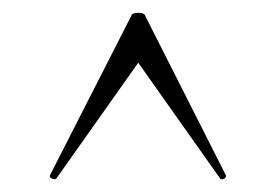

<svg xmlns="http://www.w3.org/2000/svg" viewBox="-20 -493 432 300"><path d="M333 -218Q333 -215 329.5 -213.5Q326 -212 324 -214L196 -395L68 -214Q67 -213 65 -213Q62 -213 59.5 -215Q57 -217 58 -219L185 -468Q186 -473 196 -473Q206 -473 207 -468L333 -219Z"/></svg>

Font: Cormorant Unicase Light
Style: Regular
Weight: 300
Designer: Christian Thalmann (Catharsis Fonts)
Foundry: Catharsis Fonts
Version: Version 4.000